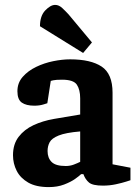

<svg xmlns="http://www.w3.org/2000/svg" viewBox="-20 -751 560 783"><path d="M179 12Q127 12 95 -6.5Q63 -25 48 -54.5Q33 -84 33 -118Q33 -163 56 -193Q79 -223 116.5 -240.5Q154 -258 200 -266L307 -284V-350Q307 -385 293.5 -405.5Q280 -426 233 -426Q207 -426 197 -423.5Q187 -421 187 -421L173 -330Q173 -330 157 -325Q141 -320 120 -320Q87 -320 69 -332.5Q51 -345 51 -379Q51 -413 72.5 -437.5Q94 -462 127 -478Q160 -494 197 -501.5Q234 -509 266 -509Q350 -509 394.5 -479.5Q439 -450 439 -373V-81L512 -67V-16Q512 -16 495 -10.5Q478 -5 452.5 0.5Q427 6 400 6Q358 6 343 -6.5Q328 -19 320 -41H311Q304 -34 286.5 -21.5Q269 -9 241.5 1.5Q214 12 179 12ZM248 -74Q266 -74 281.5 -80Q297 -86 307 -91V-215Q248 -210 219.5 -198.5Q191 -187 182.5 -171Q174 -155 174 -135Q174 -107 190.5 -90.5Q207 -74 248 -74ZM319 -535 143 -644Q143 -686 164.5 -708.5Q186 -731 205 -731Q220 -731 233.5 -718.5Q247 -706 259 -693L355 -578Z"/></svg>

Font: Faustina VF Beta
Style: Regular
Weight: 400
Designer: Alfonso Garcia
Foundry: Omnibus-Type
Version: Version 1.006